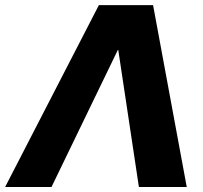

<svg xmlns="http://www.w3.org/2000/svg" viewBox="-61 -748 811 768"><path d="M145 0H-40.5L334.5 -727.5H551.3L686 0H494.6L412.1 -547.9H410.2Z"/></svg>

Font: Inter Display Extra Bold
Style: Italic
Weight: 800
Italic angle: -9.39999°
Designer: Rasmus Andersson
Foundry: rsms
Version: Version 4.000;git-4fc901f